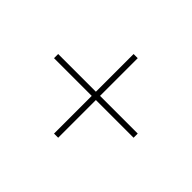

<svg xmlns="http://www.w3.org/2000/svg" viewBox="-107 -745 785 785"><g transform="rotate(-45 285.0 -353.0)"><path d="M297 -365V-583H273V-365H55V-341H273V-123H297V-341H515V-365Z"/></g></svg>

Font: Noto Sans Thai Looped Thin
Style: Regular
Weight: 100
Designer: Sasikarn Vongin, Ben Mitchell
Foundry: The Fontpad Ltd
Version: Version 1.001